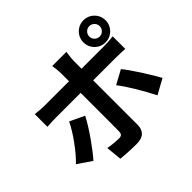

<svg xmlns="http://www.w3.org/2000/svg" viewBox="-208 -1113 1416 1416"><g transform="rotate(-45 500.0 -404.5)"><path d="M775.3 -749.8Q775.3 -727.4 791.3 -711.5Q807.2 -695.6 829.6 -695.6Q852 -695.6 868.1 -711.5Q884.1 -727.4 884.1 -749.8Q884.1 -772.3 868.1 -788.3Q852 -804.3 829.6 -804.3Q807.2 -804.3 791.3 -788.3Q775.3 -772.3 775.3 -749.8ZM714.1 -749.8Q714.1 -782 729.7 -808.2Q745.3 -834.4 771.5 -850Q797.7 -865.5 829.6 -865.5Q861.7 -865.5 888 -850Q914.2 -834.4 929.8 -808.2Q945.3 -782 945.3 -749.8Q945.3 -717.9 929.8 -691.7Q914.2 -665.5 888 -649.9Q861.7 -634.4 829.6 -634.4Q797.7 -634.4 771.5 -649.9Q745.3 -665.5 729.7 -691.7Q714.1 -717.9 714.1 -749.8ZM576.4 -789.4Q575.4 -782.4 573 -766.3Q570.5 -750.2 568.9 -732.4Q567.2 -714.6 567.2 -701.7Q567.2 -672.4 567.2 -636.4Q567.2 -600.4 567.2 -564.8Q567.2 -529.3 567.2 -499.9Q567.2 -479.9 567.2 -443.8Q567.2 -407.7 567.2 -362.7Q567.2 -317.6 567.2 -269.3Q567.2 -221 567.2 -175.6Q567.2 -130.2 567.2 -93.9Q567.2 -57.5 567.2 -36.2Q567.2 7.4 541.8 32.5Q516.3 57.6 462.7 57.6Q436 57.6 408 56.6Q379.9 55.6 352.7 53.8Q325.5 51.9 300.2 49.3L288 -74.6Q320.5 -68.6 350.6 -66Q380.8 -63.4 399.5 -63.4Q418.9 -63.4 426.9 -71.6Q435 -79.7 435.8 -98.9Q435.8 -108.4 436.2 -138Q436.6 -167.6 436.6 -208.8Q436.6 -249.9 436.6 -295.8Q436.6 -341.8 436.6 -383.7Q436.6 -425.7 436.6 -456.8Q436.6 -487.9 436.6 -499.9Q436.6 -517.7 436.6 -554.3Q436.6 -590.8 436.6 -631.7Q436.6 -672.7 436.6 -702.5Q436.6 -721.9 433.8 -749.2Q431 -776.5 428.2 -789.4ZM86.3 -629.6Q108.6 -626.8 134.1 -624.7Q159.5 -622.5 182.7 -622.5Q195.5 -622.5 231.8 -622.5Q268.1 -622.5 319 -622.5Q369.9 -622.5 428.7 -622.5Q487.4 -622.5 546.6 -622.5Q605.8 -622.5 657.6 -622.5Q709.4 -622.5 747 -622.5Q784.5 -622.5 800 -622.5Q821 -622.5 849.7 -624.3Q878.4 -626 898.5 -628.8V-497.9Q875.5 -499.7 848.6 -500.4Q821.7 -501.2 801 -501.2Q785.5 -501.2 748.4 -501.2Q711.2 -501.2 659.4 -501.2Q607.5 -501.2 548.8 -501.2Q490 -501.2 431.2 -501.2Q372.5 -501.2 321.2 -501.2Q269.9 -501.2 233.6 -501.2Q197.3 -501.2 182.9 -501.2Q160.7 -501.2 134.2 -500.3Q107.6 -499.4 86.3 -497.4ZM341.2 -358.6Q323.9 -325.3 299.7 -286.3Q275.5 -247.4 248 -208.3Q220.5 -169.3 194.7 -135.9Q168.9 -102.5 148.4 -80L39.9 -153.9Q64.9 -177.4 91.3 -208.9Q117.8 -240.3 143.2 -275.1Q168.6 -309.8 190.4 -345.1Q212.1 -380.3 227.6 -412.4ZM770.6 -415.4Q790.1 -391.4 813.3 -358Q836.5 -324.6 860.6 -287.3Q884.7 -249.9 905.7 -214.6Q926.7 -179.3 941.7 -152.3L824.4 -87.7Q808.2 -120.2 787.7 -157.1Q767.2 -194.1 745.2 -231.1Q723.1 -268.1 701.4 -300.5Q679.6 -333 661.7 -356.2Z"/></g></svg>

Font: Noto Sans TC
Style: Regular
Weight: 100
Designer: Ryoko NISHIZUKA 西塚涼子 (kana, bopomofo & ideographs); Paul D. Hunt (Latin, Greek & Cyrillic); Sandoll Communications 산돌커뮤니
Foundry: Adobe
Version: Version 2.004;hotconv 1.0.118;makeotfexe 2.5.65603